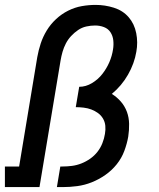

<svg xmlns="http://www.w3.org/2000/svg" viewBox="-29 -763 649 783"><path d="M-9 0V-84H49L123 -530Q128 -558 137 -585.5Q146 -613 161.5 -638.5Q177 -664 199.5 -685Q222 -706 249 -719.5Q276 -733 304.5 -738Q333 -743 361 -743Q399 -743 435.5 -731.5Q472 -720 495.5 -693Q519 -666 526.5 -628Q534 -590 527 -552Q519 -504 493 -458.5Q467 -413 427 -380Q448 -367 464 -348.5Q480 -330 488.5 -307Q497 -284 497.5 -258Q498 -232 494 -206Q489 -177 478 -147.5Q467 -118 447 -93Q427 -68 400.5 -49.5Q374 -31 345 -19.5Q316 -8 286 -4Q256 0 226 0H203L217 -84H226Q245 -84 264.5 -86.5Q284 -89 303 -96.5Q322 -104 339 -116Q356 -128 368.5 -144Q381 -160 388.5 -179Q396 -198 399 -217Q402 -234 400.5 -250Q399 -266 391 -279.5Q383 -293 370.5 -302Q358 -311 343.5 -316.5Q329 -322 312.5 -324Q296 -326 280 -326L294 -409Q321 -409 346 -424Q371 -439 388.5 -461.5Q406 -484 417 -509.5Q428 -535 432 -562Q435 -580 433 -598.5Q431 -617 421.5 -631.5Q412 -646 395 -652.5Q378 -659 359 -659Q359 -659 359 -659Q359 -659 359 -659Q341 -659 323 -655Q305 -651 289.5 -640.5Q274 -630 261 -616Q248 -602 239.5 -585.5Q231 -569 226 -551.5Q221 -534 218 -516L132 0Z"/></svg>

Font: Iosevka Slab MdExObl
Style: Regular
Weight: 500
Width: 7
Italic angle: -9°
Monospace: yes
Designer: Belleve Invis
Foundry: Belleve Invis
Version: Version 11.1.1; ttfautohint (v1.8.3)